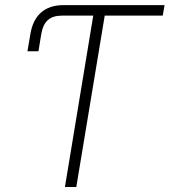

<svg xmlns="http://www.w3.org/2000/svg" viewBox="-20 -748 678 768"><path d="M89.8 -543 101.6 -611.8Q110.8 -668.5 144.3 -698Q177.7 -727.5 233.9 -727.5H285.2L277.8 -685.5H228Q191.4 -685.5 171.4 -667.7Q151.4 -649.9 145 -611.3L133.8 -543ZM277.8 -685.5 285.2 -727.5H638.2L630.9 -685.5H398.9L285.2 0H239.7L353 -685.5Z"/></svg>

Font: Inter 18pt ExtraLight
Style: Italic
Weight: 250
Italic angle: -9.3988°
Designer: Rasmus Andersson
Foundry: rsms
Version: Version 4.001;git-66647c0bb